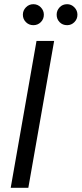

<svg xmlns="http://www.w3.org/2000/svg" viewBox="-20 -895 389 915"><path d="M31 0 154 -700H238L115 0ZM139 -775Q118 -775 103.5 -789.5Q89 -804 89 -825Q89 -845 103.5 -860Q118 -875 139 -875Q160 -875 174.5 -860Q189 -845 189 -825Q189 -804 174.5 -789.5Q160 -775 139 -775ZM300 -775Q278 -775 264 -789.5Q250 -804 250 -825Q250 -845 264 -860Q278 -875 300 -875Q320 -875 334.5 -860Q349 -845 349 -825Q349 -804 334.5 -789.5Q320 -775 300 -775Z"/></svg>

Font: DM Sans 24pt
Style: Italic
Weight: 400
Italic angle: -10°
Designer: Colophon Foundry, Jonny Pinhorn
Foundry: Colophon Foundry
Version: Version 4.004;gftools[0.9.30]